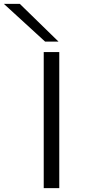

<svg xmlns="http://www.w3.org/2000/svg" viewBox="-96 -968 453 988"><path d="M129 0V-700H209V0ZM136 -754 -76 -948H6L205 -754Z"/></svg>

Font: Georama ExtraExtended Light
Style: Regular
Weight: 300
Width: 8
Designer: Jean-Baptiste Levee
Foundry: Production Type
Version: Version 1.000